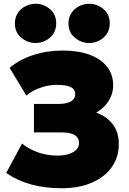

<svg xmlns="http://www.w3.org/2000/svg" viewBox="-20 -983 684 1018"><path d="M308 15Q218 15 145.2 -5Q72.5 -25 13 -66L97 -222Q133 -192 182.2 -175Q231.5 -158 283 -158Q318.5 -158 344.5 -166.2Q370.5 -174.5 384.8 -189.5Q399 -204.5 399 -225Q399 -253 375.8 -267Q352.5 -281 305 -281H160V-432H290Q319 -432 338.8 -438Q358.5 -444 368.8 -455.8Q379 -467.5 379 -484Q379 -500.5 369 -511.2Q359 -522 337.2 -527.5Q315.5 -533 281 -533Q237 -533 192.5 -517.2Q148 -501.5 120 -476L31 -623Q81.5 -666.5 155 -690.8Q228.5 -715 311 -715Q395 -715 455.2 -692.8Q515.5 -670.5 547.8 -629Q580 -587.5 580 -530Q580 -501 569.2 -474Q558.5 -447 538.2 -424.5Q518 -402 490 -386Q548.5 -364.5 579.2 -322.2Q610 -280 610 -220Q610 -149.5 572.5 -96.8Q535 -44 467 -14.5Q399 15 308 15ZM169 -755Q127 -755 93 -782.8Q59 -810.5 59 -859Q59 -891 74.5 -914.2Q90 -937.5 115.2 -950.2Q140.5 -963 169 -963Q211 -963 244.5 -935Q278 -907 278 -859Q278 -826.5 262.2 -803.2Q246.5 -780 221.5 -767.5Q196.5 -755 169 -755ZM453 -755Q411 -755 377 -782.8Q343 -810.5 343 -859Q343 -891 358.8 -914.2Q374.5 -937.5 399.5 -950.2Q424.5 -963 453 -963Q495 -963 528.5 -935Q562 -907 562 -859Q562 -826.5 546.2 -803.2Q530.5 -780 505.5 -767.5Q480.5 -755 453 -755Z"/></svg>

Font: Geologica Roman Black
Style: Regular
Weight: 900
Designer: Sindre Bremnes, Frode Helland
Foundry: Monokrom Skriftforlag AS
Version: Version 1.010;gftools[0.9.28]